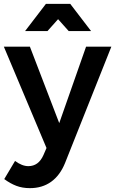

<svg xmlns="http://www.w3.org/2000/svg" viewBox="-27 -775 597 995"><path d="M310 70Q284 134 238 167Q192 200 128 200Q89 200 57.5 188Q26 176 -5 153L51 59Q87 86 120 86Q146 86 165.5 72Q185 58 198 29L214 -8L-7 -533H128L280 -137L419 -533H550ZM211 -755H337L445 -614H329L237 -717H311L219 -614H103Z"/></svg>

Font: Alexandria Medium
Style: Regular
Weight: 500
Designer: Mohamed Gaber
Foundry: Kief Type Foundry
Version: Version 5.100